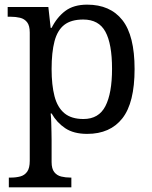

<svg xmlns="http://www.w3.org/2000/svg" viewBox="-20 -566 654 826"><path d="M18 240V198H26Q49 198 67.5 193Q86 188 97 172.5Q108 157 108 126V-426Q108 -456 96.5 -470.5Q85 -485 66.5 -489.5Q48 -494 26 -494H13V-536H188L198 -446H202Q225 -492 261 -519Q297 -546 355 -546Q454 -546 506.5 -479.5Q559 -413 559 -269Q559 -124 506.5 -57Q454 10 355 10Q297 10 260.5 -14.5Q224 -39 202 -78H198Q200 -59 200.5 -37.5Q201 -16 201.5 3Q202 22 202 35V131Q202 160 213.5 174.5Q225 189 243.5 193.5Q262 198 284 198H287V240ZM339 -54Q405 -54 433.5 -109.5Q462 -165 462 -270Q462 -377 433.5 -429.5Q405 -482 338 -482Q286 -482 256.5 -459Q227 -436 214.5 -388.5Q202 -341 202 -269Q202 -200 214.5 -152Q227 -104 257 -79Q287 -54 339 -54Z"/></svg>

Font: Noto Serif Gujarati
Style: Regular
Weight: 400
Designer: Universal Thirst, Indian Type Foundry and the Monotype Design Team
Foundry: Monotype Imaging Inc.
Version: Version 2.102